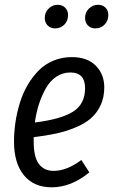

<svg xmlns="http://www.w3.org/2000/svg" viewBox="-20 -778 478 810"><path d="M212.9 -658.2Q193.4 -658.2 181.2 -670.4Q168.9 -682.6 168.9 -702.1Q168.9 -726.1 185.3 -741.9Q201.7 -757.8 223.1 -757.8Q242.7 -757.8 254.9 -745.6Q267.1 -733.4 267.1 -714.8Q267.1 -689.5 251.2 -673.8Q235.4 -658.2 212.9 -658.2ZM393.1 -757.8Q413.1 -757.8 425 -745.8Q437 -733.9 437 -714.8Q437 -689.9 421.1 -674.1Q405.3 -658.2 382.8 -658.2Q363.3 -658.2 351.1 -670.4Q338.9 -682.6 338.9 -702.1Q338.9 -726.1 355.2 -741.9Q371.6 -757.8 393.1 -757.8ZM283.2 -537.1Q348.6 -537.1 384.3 -500.7Q419.9 -464.4 419.9 -409.2Q419.9 -366.7 404.1 -333.3Q388.2 -299.8 362.1 -277.6Q335.9 -255.4 296.1 -239.3Q256.3 -223.1 215.3 -214.4Q174.3 -205.6 122.1 -199.2V-182.1Q122.1 -115.2 144 -86.2Q166 -57.1 206.1 -57.1Q261.7 -57.1 323.2 -103L356.9 -50.8Q280.3 12.2 198.2 12.2Q122.6 12.2 80.8 -38.8Q39.1 -89.8 39.1 -180.2Q39.1 -221.2 45.2 -262.2Q51.3 -303.2 63.7 -343.8Q76.2 -384.3 96.4 -418.9Q116.7 -453.6 142.8 -480.2Q168.9 -506.8 205.1 -522Q241.2 -537.1 283.2 -537.1ZM127 -261.2Q237.3 -274.9 288.1 -306.9Q338.9 -338.9 338.9 -405.8Q338.9 -472.2 276.9 -472.2Q244.1 -472.2 217.5 -454.3Q190.9 -436.5 173.3 -405.3Q155.8 -374 144.3 -338.4Q132.8 -302.7 127 -261.2Z"/></svg>

Font: Fira Sans Compressed Book
Style: Italic
Weight: 350
Width: 3
Italic angle: -8°
Designer: Carrois Corporate & Edenspiekermann AG
Foundry: Carrois Corporate GbR & Edenspiekermann AG
Version: Version 4.203;PS 004.203;hotconv 1.0.88;makeotf.lib2.5.64775